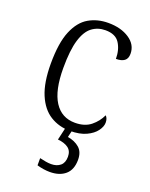

<svg xmlns="http://www.w3.org/2000/svg" viewBox="-145 -621 726 928"><g transform="rotate(20 218.0 -157.0)"><path d="M252 10Q195 10 150 -18Q105 -46 79.5 -106.5Q54 -167 54 -264Q54 -371 79.5 -432Q105 -493 149 -518.5Q193 -544 249 -544Q314 -544 357 -515.5Q400 -487 400 -440Q400 -415 385 -404Q370 -393 342 -393Q342 -440 321 -473Q300 -506 248 -506Q209 -506 179.5 -484Q150 -462 134 -409.5Q118 -357 118 -265Q118 -150 155 -92.5Q192 -35 261 -35Q311 -35 342 -60Q373 -85 389 -120Q401 -108 401 -86Q401 -66 384.5 -43.5Q368 -21 335 -5.5Q302 10 252 10ZM228 230Q213 230 196 227.5Q179 225 162 220V183Q179 187 193.5 189.5Q208 192 221 192Q250 192 268 177Q286 162 286 131Q286 101 266 86.5Q246 72 212 69L230 -9H265L253 41Q290 47 313.5 67.5Q337 88 337 128Q337 179 307.5 204.5Q278 230 228 230Z"/></g></svg>

Font: Noto Serif Tamil SemiCondensed Light
Style: Regular
Weight: 300
Width: 4
Designer: Indian Type Foundry, Tom Grace, and the Monotype Design Team
Foundry: Monotype Imaging Inc.
Version: Version 2.004; ttfautohint (v1.8.4.7-5d5b)